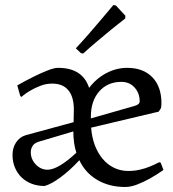

<svg xmlns="http://www.w3.org/2000/svg" viewBox="-20 -735 693 767"><path d="M633 -56Q606 -37 579 -22Q556 -9 529.5 1.5Q503 12 480 12Q417 12 369 -16Q321 -44 297 -95Q258 -53 221 -26Q184 1 158 8Q130 8 106.5 -1Q83 -10 66 -26.5Q49 -43 39.5 -66Q30 -89 30 -116Q30 -145 44.5 -166.5Q59 -188 83 -195L274 -247L275 -297Q275 -348 253 -374.5Q231 -401 189 -401Q164 -401 142 -392.5Q120 -384 103 -374Q83 -363 66 -348L61 -351L49 -394Q83 -413 115 -429Q141 -442 168.5 -453Q196 -464 212 -464Q310 -464 336 -384Q365 -422 405 -443Q445 -464 488 -464Q552 -464 588.5 -426.5Q625 -389 625 -322Q625 -318 624.5 -313.5Q624 -309 623 -303L614 -289L344 -225Q347 -186 359 -154.5Q371 -123 390.5 -100Q410 -77 436 -64.5Q462 -52 493 -52Q516 -52 538 -57Q560 -62 577 -69Q597 -77 616 -87L622 -85ZM135 -169Q118 -164 110.5 -152.5Q103 -141 103 -127Q103 -99 123 -78Q143 -57 170 -57Q191 -57 220.5 -74.5Q250 -92 285 -125Q273 -162 273 -210ZM343 -262 518 -312Q538 -318 538 -330Q538 -363 517.5 -385.5Q497 -408 465 -408Q410 -408 376.5 -370Q343 -332 343 -269ZM480 -661Q454 -641 427 -619Q403 -599 373.5 -574.5Q344 -550 312 -521L303 -523L283 -542Q310 -571 336.5 -601.5Q363 -632 385 -658Q410 -687 433 -715L443 -713L481 -672Z"/></svg>

Font: Alegreya
Style: Regular
Weight: 400
Designer: Juan Pablo del Peral
Foundry: Juan Pablo del Peral
Version: Version 1.003